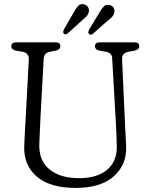

<svg xmlns="http://www.w3.org/2000/svg" viewBox="-20 -908 737 943"><path d="M550 -287 531 -620.5Q530 -637 522.2 -644Q514.5 -651 499.5 -654L470 -659Q446.5 -664 446.5 -680.5Q446.5 -700 469.5 -700H641Q664 -700 664 -680.5Q664 -664.5 640.5 -659L612 -654Q578 -647.5 579.5 -619L594.5 -287Q596 -263 597.2 -239.5Q598.5 -216 599.5 -190.5Q603.5 -100 539.2 -42.5Q475 15 352 15Q226 15 161 -40.5Q96 -96 99 -190Q99.5 -206 100.8 -230.2Q102 -254.5 103.2 -279.8Q104.5 -305 106 -323.5L121.5 -615.5Q123 -648 90 -654L59.5 -659Q35.5 -664 35.5 -680.5Q35.5 -700 59 -700H253.5Q276.5 -700 276.5 -680.5Q276.5 -664.5 253 -659L225.5 -654Q196 -648 194.5 -618.5L178.5 -326Q176.5 -288 175.5 -257.5Q174.5 -227 173 -200.5Q170.5 -119 223 -76Q275.5 -33 368 -33Q459.5 -33 508.2 -76Q557 -119 553.5 -197Q552.5 -228.5 551.8 -248.5Q551 -268.5 550 -287ZM340.5 -844.5Q352 -866 363 -878.2Q374 -890.5 392 -887Q405 -884 412 -873.5Q419 -863 416 -849Q413.5 -837.5 404.8 -827.8Q396 -818 383.5 -808L313.5 -745Q302 -735 293 -743Q289.5 -747 290.5 -752.5Q291.5 -758 294.5 -764.5ZM465.5 -842Q477.5 -863.5 489 -875.5Q500.5 -887.5 518 -883.5Q531 -880.5 537.8 -869.8Q544.5 -859 541 -845Q538 -833 529 -823.5Q520 -814 507 -805L437 -742.5Q424.5 -733.5 416.5 -741Q413 -745.5 414 -751Q415 -756.5 418 -763Z"/></svg>

Font: Fraunces 72pt S100 Light
Style: Regular
Weight: 300
Version: Version 1.000; ttfautohint (v1.8.3)